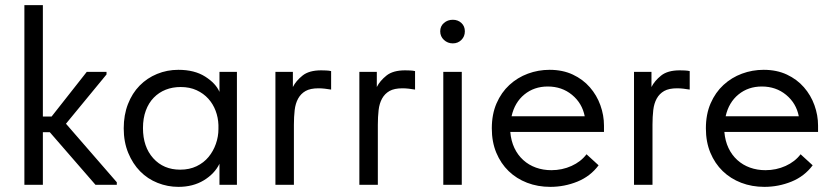

<svg xmlns="http://www.w3.org/2000/svg" viewBox="-20 -720 3249 748"><path d="M75 -700H147V-266H181L318 -440H395V-430L237 -238L435 -10V0H352L174 -205H147V0H75Z M675 8Q633 8 594 -7.5Q555 -23 526 -52.5Q497 -82 479.5 -124.5Q462 -167 462 -220Q462 -272 478.5 -314.5Q495 -357 524 -386.5Q553 -416 592 -432Q631 -448 675 -448Q738 -448 779.5 -421.5Q821 -395 835 -362V-440H903V0H835V-82Q816 -43 774 -17.5Q732 8 675 8ZM682 -59Q718 -59 746 -72.5Q774 -86 792.5 -108.5Q811 -131 821 -159.5Q831 -188 831 -217V-233Q830 -262 820 -288.5Q810 -315 791.5 -335.5Q773 -356 746 -368.5Q719 -381 684 -381Q652 -381 625.5 -370.5Q599 -360 579 -339.5Q559 -319 548 -289Q537 -259 537 -221Q537 -148 577 -103.5Q617 -59 682 -59Z M1231 -446Q1239 -446 1250.5 -445.5Q1262 -445 1270 -443V-371Q1258 -373 1245.5 -374.5Q1233 -376 1221 -376Q1189 -376 1170.5 -365.5Q1152 -355 1141.5 -336Q1131 -317 1128 -291Q1125 -265 1125 -234V0H1053V-440H1121V-381Q1133 -405 1158.5 -425.5Q1184 -446 1231 -446Z M1558 -446Q1566 -446 1577.5 -445.5Q1589 -445 1597 -443V-371Q1585 -373 1572.5 -374.5Q1560 -376 1548 -376Q1516 -376 1497.5 -365.5Q1479 -355 1468.5 -336Q1458 -317 1455 -291Q1452 -265 1452 -234V0H1380V-440H1448V-381Q1460 -405 1485.5 -425.5Q1511 -446 1558 -446Z M1707 -440H1779V0H1707ZM1744 -551Q1724 -551 1709.5 -564.5Q1695 -578 1695 -598Q1695 -618 1709.5 -630.5Q1724 -643 1744 -643Q1764 -643 1777.5 -630.5Q1791 -618 1791 -598Q1791 -578 1777.5 -564.5Q1764 -551 1744 -551Z M2124 8Q2075 8 2033.5 -8Q1992 -24 1961.5 -53.5Q1931 -83 1913.5 -125Q1896 -167 1896 -220Q1896 -275 1914.5 -317.5Q1933 -360 1964.5 -389Q1996 -418 2036.5 -433Q2077 -448 2121 -448Q2172 -448 2211.5 -429.5Q2251 -411 2278 -380Q2305 -349 2319 -310Q2333 -271 2333 -231V-206H1968Q1971 -171 1984 -143.5Q1997 -116 2018.5 -96.5Q2040 -77 2068 -67Q2096 -57 2128 -57Q2170 -57 2206.5 -73.5Q2243 -90 2265 -119L2312 -76Q2280 -33 2229.5 -12.5Q2179 8 2124 8ZM2114 -383Q2061 -383 2023 -352Q1985 -321 1973 -267H2258Q2248 -318 2208.5 -350.5Q2169 -383 2114 -383Z M2628 -446Q2636 -446 2647.5 -445.5Q2659 -445 2667 -443V-371Q2655 -373 2642.5 -374.5Q2630 -376 2618 -376Q2586 -376 2567.5 -365.5Q2549 -355 2538.5 -336Q2528 -317 2525 -291Q2522 -265 2522 -234V0H2450V-440H2518V-381Q2530 -405 2555.5 -425.5Q2581 -446 2628 -446Z M2958 8Q2909 8 2867.5 -8Q2826 -24 2795.5 -53.5Q2765 -83 2747.5 -125Q2730 -167 2730 -220Q2730 -275 2748.5 -317.5Q2767 -360 2798.5 -389Q2830 -418 2870.5 -433Q2911 -448 2955 -448Q3006 -448 3045.5 -429.5Q3085 -411 3112 -380Q3139 -349 3153 -310Q3167 -271 3167 -231V-206H2802Q2805 -171 2818 -143.5Q2831 -116 2852.5 -96.5Q2874 -77 2902 -67Q2930 -57 2962 -57Q3004 -57 3040.5 -73.5Q3077 -90 3099 -119L3146 -76Q3114 -33 3063.5 -12.5Q3013 8 2958 8ZM2948 -383Q2895 -383 2857 -352Q2819 -321 2807 -267H3092Q3082 -318 3042.5 -350.5Q3003 -383 2948 -383Z"/></svg>

Font: Tilda Sans
Style: Regular
Weight: 400
Designer: ParaType Ltd
Foundry: ParaType Ltd
Version: Version 1.009